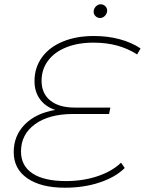

<svg xmlns="http://www.w3.org/2000/svg" viewBox="-20 -872 676 896"><path d="M174 -495Q174 -436 214.5 -403Q255 -370 328 -370H495L489 -340H321Q209 -340 143.5 -292.5Q78 -245 78 -165Q78 -98 132 -62.5Q186 -27 288 -27Q368 -27 436 -50Q504 -73 545 -113L562 -88Q519 -45 445 -20.5Q371 4 283 4Q171 4 107.5 -40Q44 -84 44 -162Q44 -239 96 -291.5Q148 -344 238 -359Q192 -374 166.5 -409Q141 -444 141 -493Q141 -556 175.5 -604Q210 -652 273 -678Q336 -704 418 -704Q483 -704 538.5 -689Q594 -674 636 -646L620 -618Q576 -646 526 -659.5Q476 -673 416 -673Q344 -673 289 -651Q234 -629 204 -588.5Q174 -548 174 -495ZM417 -817Q417 -831 427 -841.5Q437 -852 450 -852Q462 -852 471 -843.5Q480 -835 480 -823Q480 -809 470 -798.5Q460 -788 447 -788Q435 -788 426 -796.5Q417 -805 417 -817Z"/></svg>

Font: Montserrat Alternates ExLight
Style: Italic
Weight: 275
Italic angle: -11.3°
Designer: Julieta Ulanovsky
Foundry: Julieta Ulanovsky
Version: Version 7.200